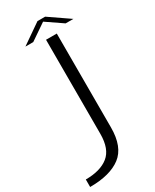

<svg xmlns="http://www.w3.org/2000/svg" viewBox="-327 -762 851 1052"><g transform="rotate(-30 98.5 -236.0)"><path d="M-91.5 230Q35.5 230 103 178.8Q170.5 127.5 170.5 4.5V-589.5H102.5V6Q102.5 101.5 51.8 142Q1 182.5 -91.5 182.5ZM-14 -613.5H35.5L138 -683.5L240.5 -613.5H289.5L161.5 -701.5H113Z"/></g></svg>

Font: Anybody Expanded Light
Style: Regular
Weight: 300
Width: 7
Version: Version 1.113;gftools[0.9.25]